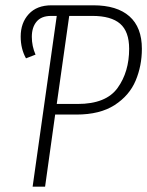

<svg xmlns="http://www.w3.org/2000/svg" viewBox="-20 -704 555 724"><path d="M515 -520Q515 -456 491.5 -400Q468 -344 412.5 -308Q357 -272 268 -272H188L150 0H103L194 -644H173Q136 -644 118 -622.5Q100 -601 100 -565Q100 -530 114 -498L78 -484Q58 -520 58 -566Q58 -618 88.5 -651Q119 -684 174 -684H332Q421 -684 468 -642.5Q515 -601 515 -520ZM467 -520Q467 -585 433 -614.5Q399 -644 328 -644H241L194 -312H273Q380 -312 423.5 -372.5Q467 -433 467 -520Z"/></svg>

Font: Fira Sans Extra Condensed ExtraLight
Style: Italic
Weight: 275
Width: 3
Italic angle: -8°
Designer: Carrois Corporate & Edenspiekermann AG
Foundry: Carrois Corporate GbR & Edenspiekermann AG
Version: Version 4.203